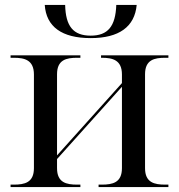

<svg xmlns="http://www.w3.org/2000/svg" viewBox="-20 -761 728 781"><path d="M349 -606C464 -606 528 -652 536 -741H453C450 -654 419 -616 349 -616C278 -616 247 -654 245 -741H162C168 -652 232 -606 349 -606ZM23 0H307V-10H294C250 -10 212 -18 212 -77V-114L476 -408V-77C476 -18 438 -10 394 -10H381V0H665V-10H652C608 -10 570 -18 570 -77V-459C570 -518 608 -526 652 -526H665V-536H391V-526H394C438 -526 476 -517 476 -458V-423L212 -129V-459C212 -518 250 -526 294 -526H307V-536H23V-526H36C80 -526 118 -517 118 -458V-77C118 -18 80 -10 36 -10H23Z"/></svg>

Font: Noto Serif Display
Style: Regular
Weight: 400
Designer: Monotype Design Team
Foundry: Monotype Imaging Inc.
Version: Version 2.009